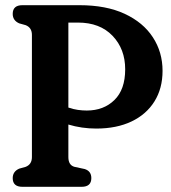

<svg xmlns="http://www.w3.org/2000/svg" viewBox="-20 -720 660 740"><path d="M606.5 -447Q606.5 -379 575.2 -329Q544 -279 486.8 -251.8Q429.5 -224.5 351 -224.5Q295 -224.5 243.5 -240V-114.5Q243.5 -83.5 267 -77L306.5 -68.5Q332 -60.5 332 -33.5Q332 0 294.5 0H66.5Q29 0 29 -33.5Q29 -59 54 -70L79 -77Q103 -86.5 103 -114.5V-585.5Q103 -613.5 79 -623L54 -630Q29 -641 29 -666.5Q29 -700 66.5 -700H286Q389 -700 460.5 -666.8Q532 -633.5 569.2 -576.2Q606.5 -519 606.5 -447ZM243.5 -633V-305.5Q262 -299 280 -296.5Q298 -294 314.5 -294Q379.5 -294 421 -334.5Q462.5 -375 462.5 -453Q462.5 -531 413.8 -582Q365 -633 280.5 -633Z"/></svg>

Font: Fraunces 144pt SuperSoft SemiBold
Style: Regular
Weight: 600
Version: Version 1.000;[b76b70a41]